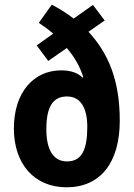

<svg xmlns="http://www.w3.org/2000/svg" viewBox="-20 -786 568 816"><path d="M200 -766 145 -689C166 -675 187 -660 206 -643L136 -593L185 -527L264 -582C297 -543 320 -503 334 -458L331 -456C311 -476 281 -487 240 -487C126 -487 39 -397 39 -240C39 -89 126 10 263 10C406 10 489 -94 489 -273C489 -446 440 -560 356 -651L425 -699L375 -765L293 -707C262 -731 231 -750 200 -766ZM265 -376C325 -376 351 -323 351 -247C351 -149 327 -100 265 -100C203 -100 177 -155 177 -237C177 -331 204 -376 265 -376Z"/></svg>

Font: Noto Sans Armenian Condensed
Style: Regular
Weight: 400
Width: 3
Designer: Monotype Design Team
Foundry: Monotype Imaging Inc.
Version: Version 2.008